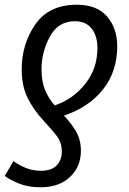

<svg xmlns="http://www.w3.org/2000/svg" viewBox="-41 -566 547 814"><path d="M285 -546Q167 -546 109 -463Q51 -380 51 -271Q51 -201 76.5 -150Q102 -99 145 -53Q177 -19 199 9.5Q221 38 221 76Q221 113 199 135.5Q177 158 133 158Q98 158 68.5 146Q39 134 16 117L-21 180Q2 197 40.5 212.5Q79 228 131 228Q209 228 255.5 184.5Q302 141 302 73Q302 27 281.5 -8.5Q261 -44 230 -76Q334 -110 395 -186Q456 -262 456 -370Q456 -446 413 -496Q370 -546 285 -546ZM277 -476Q323 -476 347.5 -445Q372 -414 372 -362Q372 -275 320 -210Q268 -145 191 -119Q166 -147 150.5 -183.5Q135 -220 135 -273Q135 -344 170 -410Q205 -476 277 -476Z"/></svg>

Font: Noto Sans UI SemiCondensed
Style: Italic
Weight: 400
Width: 4
Italic angle: -12°
Designer: Monotype Design Team
Foundry: Monotype Imaging Inc.
Version: Version 1.901